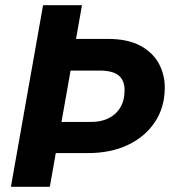

<svg xmlns="http://www.w3.org/2000/svg" viewBox="-20 -720 666 740"><path d="M22 0 146 -700H296L273 -570H396Q472 -570 520.5 -544Q569 -518 592.5 -474.5Q616 -431 615 -378Q614 -304 576 -248Q538 -192 472 -161Q406 -130 319 -130H195L172 0ZM217 -250H330Q390 -250 425 -282.5Q460 -315 460 -371Q461 -408 438.5 -428Q416 -448 364 -448H252Z"/></svg>

Font: DM Sans 20pt Black
Style: Italic
Weight: 900
Italic angle: -10°
Version: Version 4.004;gftools[0.9.30]